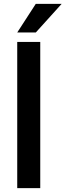

<svg xmlns="http://www.w3.org/2000/svg" viewBox="-20 -965 336 985"><path d="M186.5 -750V0H68.4V-750ZM68.4 -798.3 163.6 -945.3H296.4L163.6 -798.3Z"/></svg>

Font: Vazirmatn RD UI FD Medium
Style: Regular
Weight: 500
Designer: Saber Rastikerdar
Foundry: Saber Rastikerdar
Version: Version 33.003